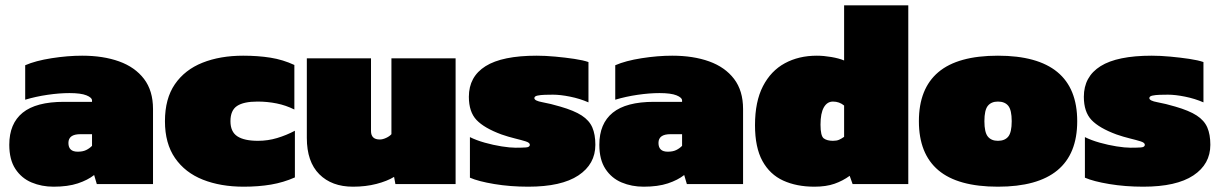

<svg xmlns="http://www.w3.org/2000/svg" viewBox="-20 -694 4599 724"><path d="M182 10Q137 10 99 -6Q61 -22 38 -57Q15 -92 15 -148Q15 -228 65.5 -269Q116 -310 221 -310H327V-315Q327 -326 306 -334.5Q285 -343 242 -343Q204 -343 159.5 -336.5Q115 -330 75 -318V-448Q114 -465 174.5 -474.5Q235 -484 290 -484Q369 -484 429 -462.5Q489 -441 523 -396.5Q557 -352 557 -283V0H345L335 -34Q311 -15 273.5 -2.5Q236 10 182 10ZM273 -122Q292 -122 304.5 -128Q317 -134 327 -144V-188H283Q238 -188 238 -155Q238 -122 273 -122Z M899 10Q812 10 745 -16.5Q678 -43 640 -98Q602 -153 602 -237Q602 -322 639.5 -376.5Q677 -431 743.5 -457.5Q810 -484 897 -484Q953 -484 1000 -476.5Q1047 -469 1090 -449V-281Q1058 -297 1023 -304Q988 -311 951 -311Q899 -311 874 -294.5Q849 -278 849 -237Q849 -197 875 -180Q901 -163 953 -163Q990 -163 1025 -173.5Q1060 -184 1092 -201V-25Q1049 -6 1002 2Q955 10 899 10Z M1311 10Q1231 10 1184 -37Q1137 -84 1137 -174V-474H1379V-200Q1379 -168 1412 -168Q1423 -168 1436 -174Q1449 -180 1456 -188V-474H1698V0H1471L1466 -27Q1440 -11 1399.5 -0.5Q1359 10 1311 10Z M1972 10Q1904 10 1844 0Q1784 -10 1752 -24V-177Q1776 -165 1808 -156Q1840 -147 1871.5 -142Q1903 -137 1924 -137Q1947 -137 1962.5 -138Q1978 -139 1978 -148Q1978 -156 1962 -161Q1946 -166 1921.5 -172Q1897 -178 1871 -187Q1806 -211 1777 -241.5Q1748 -272 1748 -329Q1748 -405 1811 -444.5Q1874 -484 2004 -484Q2036 -484 2074 -480.5Q2112 -477 2145.5 -472Q2179 -467 2199 -460V-308Q2167 -322 2130 -329.5Q2093 -337 2065 -337Q2051 -337 2034.5 -336.5Q2018 -336 2006.5 -333.5Q1995 -331 1995 -324Q1995 -314 2025.5 -308.5Q2056 -303 2093 -292Q2145 -277 2173.5 -258.5Q2202 -240 2213.5 -213.5Q2225 -187 2225 -148Q2225 -75 2161 -32.5Q2097 10 1972 10Z M2407 10Q2362 10 2324 -6Q2286 -22 2263 -57Q2240 -92 2240 -148Q2240 -228 2290.5 -269Q2341 -310 2446 -310H2552V-315Q2552 -326 2531 -334.5Q2510 -343 2467 -343Q2429 -343 2384.5 -336.5Q2340 -330 2300 -318V-448Q2339 -465 2399.5 -474.5Q2460 -484 2515 -484Q2594 -484 2654 -462.5Q2714 -441 2748 -396.5Q2782 -352 2782 -283V0H2570L2560 -34Q2536 -15 2498.5 -2.5Q2461 10 2407 10ZM2498 -122Q2517 -122 2529.5 -128Q2542 -134 2552 -144V-188H2508Q2463 -188 2463 -155Q2463 -122 2498 -122Z M3051 10Q2984 10 2933.5 -13Q2883 -36 2855 -87Q2827 -138 2827 -222Q2827 -311 2857 -369Q2887 -427 2939.5 -455.5Q2992 -484 3060 -484Q3086 -484 3115 -479Q3144 -474 3163 -466V-674H3405V0H3195L3184 -31Q3158 -12 3126.5 -1Q3095 10 3051 10ZM3121 -163Q3135 -163 3144 -167Q3153 -171 3163 -178V-296Q3145 -311 3121 -311Q3099 -311 3086.5 -289Q3074 -267 3074 -224Q3074 -181 3086.5 -172Q3099 -163 3121 -163Z M3743 10Q3592 10 3518.5 -52Q3445 -114 3445 -237Q3445 -360 3518.5 -422Q3592 -484 3743 -484Q4042 -484 4042 -237Q4042 10 3743 10ZM3743 -163Q3769 -163 3782 -179Q3795 -195 3795 -237Q3795 -279 3782 -295Q3769 -311 3743 -311Q3718 -311 3705 -295Q3692 -279 3692 -237Q3692 -195 3705 -179Q3718 -163 3743 -163Z M4291 10Q4223 10 4163 0Q4103 -10 4071 -24V-177Q4095 -165 4127 -156Q4159 -147 4190.5 -142Q4222 -137 4243 -137Q4266 -137 4281.5 -138Q4297 -139 4297 -148Q4297 -156 4281 -161Q4265 -166 4240.5 -172Q4216 -178 4190 -187Q4125 -211 4096 -241.5Q4067 -272 4067 -329Q4067 -405 4130 -444.5Q4193 -484 4323 -484Q4355 -484 4393 -480.5Q4431 -477 4464.5 -472Q4498 -467 4518 -460V-308Q4486 -322 4449 -329.5Q4412 -337 4384 -337Q4370 -337 4353.5 -336.5Q4337 -336 4325.5 -333.5Q4314 -331 4314 -324Q4314 -314 4344.5 -308.5Q4375 -303 4412 -292Q4464 -277 4492.5 -258.5Q4521 -240 4532.5 -213.5Q4544 -187 4544 -148Q4544 -75 4480 -32.5Q4416 10 4291 10Z"/></svg>

Font: Boz Display
Style: Regular
Weight: 900
Version: Version 2.000; ttfautohint (v1.8.3)